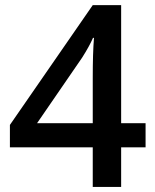

<svg xmlns="http://www.w3.org/2000/svg" viewBox="-20 -736 611 756"><path d="M553.2 -251H457V-715.8H345.2L19 -244.1V-155.8H345.2V0H457V-155.8H553.2ZM126 -251 303.2 -508.8C322.8 -539.6 336.9 -565.4 346.2 -586.9H350.1C346.7 -546.4 345.2 -494.1 345.2 -430.2V-251Z"/></svg>

Font: Sahel SemiBold
Style: Bold
Weight: 600
Foundry: Saber Rastikerdar (saber.rastikerdar@gmail.com)
Version: Version 3.4.0